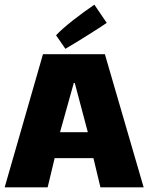

<svg xmlns="http://www.w3.org/2000/svg" viewBox="-20 -802 635 822"><path d="M437 -704 384 -782C328 -744 253 -687 220 -651L260 -593C315 -625 408 -684 437 -704ZM410 0H595L429 -570H164L0 0H184L214 -125H380ZM300 -447 356 -236H237L296 -447Z"/></svg>

Font: FilmFarsi_V5 Display
Style: Regular
Weight: 400
Designer: Borna Izadpanah
Foundry: Borna Izadpanah
Version: Version 1.000;PS 001.000;hotconv 1.0.88;makeotf.lib2.5.64775